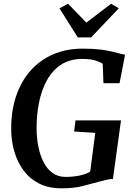

<svg xmlns="http://www.w3.org/2000/svg" viewBox="-20 -1016 726 1044"><path d="M314.5 8Q244 8 192.5 -18.2Q141 -44.5 108 -89.2Q75 -134 58.5 -190Q42 -246 41 -306Q39.5 -407 66.2 -489Q93 -571 144.2 -629.8Q195.5 -688.5 267.8 -720Q340 -751.5 430 -751.5Q486.5 -751.5 524.5 -746.8Q562.5 -742 589 -735.5Q615.5 -729 635 -724Q641 -722.5 647.2 -721Q653.5 -719.5 660 -718L630 -563.5H542.5L538.5 -669.5Q520 -681 494.5 -688.2Q469 -695.5 427.5 -695.5Q359 -695.5 311.2 -663.8Q263.5 -632 234.2 -577.8Q205 -523.5 191.8 -456.5Q178.5 -389.5 179 -318.5Q179 -266.5 188.5 -219Q198 -171.5 217 -134.2Q236 -97 265.8 -75.5Q295.5 -54 337 -54Q375 -54 410.5 -61Q446 -68 470.5 -83L498 -293.5L383 -301L390.5 -361.5H638L594 -43Q579.5 -43 557.8 -38Q536 -33 514.5 -27Q474.5 -16 428 -4Q381.5 8 314.5 8ZM403 -812.5 303.5 -970.5 350 -995.5Q375 -970 399.8 -944.5Q424.5 -919 449.5 -893Q483 -919 516.8 -944.5Q550.5 -970 584 -995.5L626 -971L475.5 -812.5Z"/></svg>

Font: Merriweather SemiBold
Style: Italic
Weight: 600
Italic angle: -7.8°
Version: Version 2.101